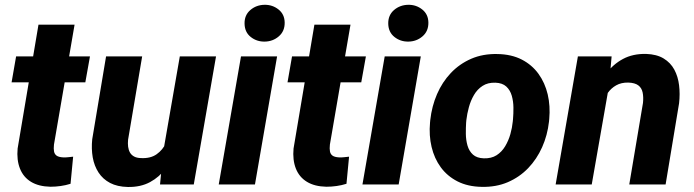

<svg xmlns="http://www.w3.org/2000/svg" viewBox="-20 -761 2863 792"><path d="M351.1 -528.3 332 -421.4H27.8L46.4 -528.3ZM138.7 -659.2H287.6L202.6 -164.6Q200.7 -147.5 202.9 -136.2Q205.1 -125 213.6 -118.9Q222.2 -112.8 240.2 -111.8Q251 -111.3 261.2 -112.5Q271.5 -113.8 281.7 -114.7L271 -2.9Q251 3.4 230.2 6.3Q209.5 9.3 188 9.3Q139.6 8.3 107.9 -11Q76.2 -30.3 62.3 -65.7Q48.3 -101.1 52.7 -148.4Z M653.3 -135.3 721.7 -528.3H871.1L779.3 0H640.1ZM684.1 -235.8 725.1 -236.8Q719.7 -191.4 704.8 -146.7Q689.9 -102.1 663.8 -66.4Q637.7 -30.8 598.9 -9.8Q560.1 11.2 507.3 10.3Q463.9 9.3 434.1 -6.3Q404.3 -22 386.5 -49.3Q368.7 -76.7 362.5 -111.8Q356.4 -147 360.4 -186.5L417.5 -528.3H566.4L508.3 -184.6Q506.8 -169.4 508.5 -155.8Q510.3 -142.1 516.1 -131.8Q522 -121.6 533 -115.5Q543.9 -109.4 561.5 -108.9Q601.1 -106.9 626.2 -124.8Q651.4 -142.6 665.3 -172.1Q679.2 -201.7 684.1 -235.8Z M1123 -528.3 1031.7 0H882.3L974.1 -528.3ZM988.8 -662.6Q987.8 -698.2 1012.5 -719.5Q1037.1 -740.7 1071.3 -741.2Q1104 -741.7 1128.9 -721.9Q1153.8 -702.1 1154.3 -668Q1154.8 -632.3 1130.1 -611.1Q1105.5 -589.8 1071.8 -589.4Q1039.1 -588.9 1014.4 -608.4Q989.7 -627.9 988.8 -662.6Z M1489.3 -528.3 1470.2 -421.4H1166L1184.6 -528.3ZM1276.9 -659.2H1425.8L1340.8 -164.6Q1338.9 -147.5 1341.1 -136.2Q1343.3 -125 1351.8 -118.9Q1360.4 -112.8 1378.4 -111.8Q1389.2 -111.3 1399.4 -112.5Q1409.7 -113.8 1419.9 -114.7L1409.2 -2.9Q1389.2 3.4 1368.4 6.3Q1347.7 9.3 1326.2 9.3Q1277.8 8.3 1246.1 -11Q1214.4 -30.3 1200.4 -65.7Q1186.5 -101.1 1190.9 -148.4Z M1715.8 -528.3 1624.5 0H1475.1L1566.9 -528.3ZM1581.5 -662.6Q1580.6 -698.2 1605.2 -719.5Q1629.9 -740.7 1664.1 -741.2Q1696.8 -741.7 1721.7 -721.9Q1746.6 -702.1 1747.1 -668Q1747.6 -632.3 1722.9 -611.1Q1698.2 -589.8 1664.6 -589.4Q1631.8 -588.9 1607.2 -608.4Q1582.5 -627.9 1581.5 -662.6Z M1753.9 -255.9 1754.9 -266.1Q1761.2 -322.8 1782.7 -372.6Q1804.2 -422.4 1839.8 -460Q1875.5 -497.6 1923.8 -518.6Q1972.2 -539.6 2032.2 -538.1Q2089.8 -537.1 2132.1 -515.4Q2174.3 -493.7 2201.2 -456.5Q2228 -419.4 2239.3 -371.6Q2250.5 -323.7 2245.6 -270L2244.6 -259.3Q2238.3 -203.1 2216.3 -153.8Q2194.3 -104.5 2158.7 -67.4Q2123 -30.3 2074.7 -9.5Q2026.4 11.2 1966.8 9.8Q1909.7 8.8 1867.4 -12.7Q1825.2 -34.2 1798.3 -70.8Q1771.5 -107.4 1760.3 -154.8Q1749 -202.1 1753.9 -255.9ZM1903.8 -266.1 1902.8 -255.9Q1901.4 -233.9 1901.6 -208.7Q1901.9 -183.6 1908.4 -160.6Q1915 -137.7 1930.9 -123.3Q1946.8 -108.9 1975.6 -107.9Q2006.8 -106.9 2028.3 -120.6Q2049.8 -134.3 2063.7 -157.5Q2077.6 -180.7 2085.2 -207.5Q2092.8 -234.4 2095.2 -259.8L2096.2 -270Q2098.1 -291.5 2097.9 -317.1Q2097.7 -342.8 2091.1 -366Q2084.5 -389.2 2068.4 -404.1Q2052.2 -418.9 2023.4 -419.9Q1992.2 -420.9 1970.5 -406.7Q1948.7 -392.6 1935.1 -369.1Q1921.4 -345.7 1914.1 -318.6Q1906.7 -291.5 1903.8 -266.1Z M2492.2 -407.2 2420.9 0H2272L2363.8 -528.3H2502.9ZM2451.7 -282.7 2418 -281.2Q2422.9 -328.6 2438.5 -375Q2454.1 -421.4 2481.7 -458.7Q2509.3 -496.1 2549.8 -517.8Q2590.3 -539.6 2645 -538.6Q2689 -537.1 2717.5 -519.8Q2746.1 -502.4 2761.5 -473.9Q2776.9 -445.3 2781.2 -409.4Q2785.6 -373.5 2781.2 -335L2725.6 0H2575.7L2632.3 -336.4Q2634.8 -360.4 2630.9 -379.4Q2627 -398.4 2613 -408.9Q2599.1 -419.4 2571.8 -420.4Q2542.5 -420.9 2521.5 -408.9Q2500.5 -397 2486.3 -376.7Q2472.2 -356.4 2464.1 -331.8Q2456.1 -307.1 2451.7 -282.7Z"/></svg>

Font: Roboto ExtraBold
Style: Italic
Weight: 800
Designer: Christian Robertson
Foundry: Google
Version: Version 3.009; 2024